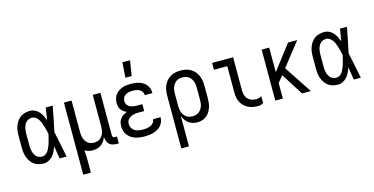

<svg xmlns="http://www.w3.org/2000/svg" viewBox="-90 -1215 3681 1891"><g transform="rotate(-15 1750.0 -269.5)"><path d="M220 8Q195 8 169.5 2Q144 -4 123 -18.5Q102 -33 87 -54.5Q72 -76 63 -100Q54 -124 51 -149Q48 -174 48 -200V-320Q48 -346 51 -371Q54 -396 63 -420Q72 -444 87 -465.5Q102 -487 123 -501.5Q144 -516 169.5 -522Q195 -528 220 -528Q246 -528 269.5 -516.5Q293 -505 310 -485.5Q327 -466 338.5 -443Q350 -420 359 -396Q364 -427 369 -458Q374 -489 379 -520H450Q437 -456 424.5 -391.5Q412 -327 398 -263Q413 -198 425.5 -132Q438 -66 452 0H381Q376 -32 370.5 -64Q365 -96 360 -128V-129Q351 -104 339.5 -80.5Q328 -57 311 -37Q294 -17 270 -4.5Q246 8 220 8ZM220 -62Q236 -62 250 -69.5Q264 -77 274 -89Q284 -101 291 -115Q298 -129 304 -143.5Q310 -158 314.5 -173Q319 -188 323 -203Q327 -218 330.5 -233Q334 -248 337 -264Q333 -283 328 -303Q323 -323 317 -342.5Q311 -362 304 -380.5Q297 -399 286 -416Q275 -433 257.5 -445.5Q240 -458 220 -458Q205 -458 189.5 -452.5Q174 -447 163 -436.5Q152 -426 144.5 -411.5Q137 -397 133 -382Q129 -367 127.5 -351.5Q126 -336 126 -320V-200Q126 -184 127.5 -168.5Q129 -153 133 -138Q137 -123 144.5 -108.5Q152 -94 163 -83.5Q174 -73 189.5 -67.5Q205 -62 220 -62Z M564 215V-520H642V-200Q642 -183 644 -166.5Q646 -150 651 -134.5Q656 -119 665.5 -105Q675 -91 688 -81Q701 -71 717 -66.5Q733 -62 750 -62Q767 -62 783 -66.5Q799 -71 812 -81Q825 -91 834.5 -105Q844 -119 849 -134.5Q854 -150 856 -166.5Q858 -183 858 -200V-520H936V-87Q936 -82 937.5 -77Q939 -72 942.5 -68.5Q946 -65 951 -63.5Q956 -62 961 -62H982V8H961Q941 8 921.5 3Q902 -2 887 -15.5Q872 -29 865 -48Q858 -67 858 -87V-95Q850 -73 837.5 -53Q825 -33 806.5 -19Q788 -5 765 1.5Q742 8 719 8Q698 8 677 3Q656 -2 638 -14Q640 16 641 46.5Q642 77 642 107V215Z M1247 8Q1223 8 1199.5 5Q1176 2 1153 -5.5Q1130 -13 1110 -26.5Q1090 -40 1075.5 -59.5Q1061 -79 1054.5 -102Q1048 -125 1048 -149Q1048 -170 1053.5 -190Q1059 -210 1072 -226Q1085 -242 1102.5 -253Q1120 -264 1139 -271Q1123 -278 1108 -288.5Q1093 -299 1082.5 -313.5Q1072 -328 1068 -345.5Q1064 -363 1064 -381Q1064 -403 1070 -425Q1076 -447 1089 -464.5Q1102 -482 1120.5 -495Q1139 -508 1160 -515.5Q1181 -523 1203 -525.5Q1225 -528 1247 -528Q1268 -528 1289.5 -525.5Q1311 -523 1331.5 -516.5Q1352 -510 1370.5 -498.5Q1389 -487 1402.5 -470Q1416 -453 1423 -432.5Q1430 -412 1430 -390V-385H1352V-388Q1352 -405 1341.5 -420.5Q1331 -436 1315.5 -444Q1300 -452 1282.5 -455Q1265 -458 1247 -458Q1229 -458 1210.5 -454.5Q1192 -451 1176 -441.5Q1160 -432 1151 -415.5Q1142 -399 1142 -380Q1142 -368 1146 -356Q1150 -344 1158.5 -335Q1167 -326 1178 -320Q1189 -314 1201 -311Q1213 -308 1225.5 -306.5Q1238 -305 1250 -305H1306V-235H1250Q1236 -235 1222 -234Q1208 -233 1194 -229Q1180 -225 1167.5 -218.5Q1155 -212 1145 -202Q1135 -192 1130.5 -178.5Q1126 -165 1126 -150Q1126 -129 1136.5 -110Q1147 -91 1165.5 -80Q1184 -69 1205 -65.5Q1226 -62 1247 -62Q1260 -62 1273 -63Q1286 -64 1299 -67Q1312 -70 1324 -75Q1336 -80 1346 -88.5Q1356 -97 1362 -109Q1368 -121 1368 -134V-135H1446V-132Q1446 -109 1437.5 -87.5Q1429 -66 1414 -49Q1399 -32 1379 -21Q1359 -10 1337 -3.5Q1315 3 1292.5 5.5Q1270 8 1247 8ZM1212 -600 1223 -754H1301L1276 -600Z M1564 215V-320Q1564 -347 1568 -373.5Q1572 -400 1582.5 -424.5Q1593 -449 1610.5 -469.5Q1628 -490 1651 -503.5Q1674 -517 1700.5 -522.5Q1727 -528 1754 -528Q1781 -528 1807.5 -522.5Q1834 -517 1857 -503.5Q1880 -490 1897.5 -469.5Q1915 -449 1925.5 -424.5Q1936 -400 1940 -373.5Q1944 -347 1944 -320V-200Q1944 -175 1941.5 -150.5Q1939 -126 1931 -102.5Q1923 -79 1910 -58Q1897 -37 1877.5 -21.5Q1858 -6 1834 1Q1810 8 1785 8Q1761 8 1738 1.5Q1715 -5 1696 -19Q1677 -33 1663.5 -53Q1650 -73 1642 -96V215ZM1754 -62Q1771 -62 1787.5 -66Q1804 -70 1817.5 -80Q1831 -90 1841 -104Q1851 -118 1856.5 -134Q1862 -150 1864 -166.5Q1866 -183 1866 -200V-320Q1866 -337 1864 -353.5Q1862 -370 1856.5 -386Q1851 -402 1841 -416Q1831 -430 1817.5 -440Q1804 -450 1787.5 -454Q1771 -458 1754 -458Q1737 -458 1720.5 -454Q1704 -450 1690.5 -440Q1677 -430 1667 -416Q1657 -402 1651.5 -386Q1646 -370 1644 -353.5Q1642 -337 1642 -320V-200Q1642 -183 1644 -166.5Q1646 -150 1651.5 -134Q1657 -118 1667 -104Q1677 -90 1690.5 -80Q1704 -70 1720.5 -66Q1737 -62 1754 -62Z M2404 8Q2378 8 2353 4Q2328 0 2305 -11.5Q2282 -23 2263 -41Q2244 -59 2232 -81.5Q2220 -104 2215.5 -129Q2211 -154 2211 -180V-450H2075V-520H2289V-180Q2289 -157 2295.5 -134Q2302 -111 2318.5 -94Q2335 -77 2357.5 -69.5Q2380 -62 2404 -62Q2418 -62 2432 -66Q2446 -70 2458 -78V-8Q2446 0 2432 4Q2418 8 2404 8Z M2580 0V-520H2657V-269L2849 -520H2943L2756 -283L2943 0H2853L2710 -225L2657 -158V0Z M3220 8Q3195 8 3169.5 2Q3144 -4 3123 -18.5Q3102 -33 3087 -54.5Q3072 -76 3063 -100Q3054 -124 3051 -149Q3048 -174 3048 -200V-320Q3048 -346 3051 -371Q3054 -396 3063 -420Q3072 -444 3087 -465.5Q3102 -487 3123 -501.5Q3144 -516 3169.5 -522Q3195 -528 3220 -528Q3246 -528 3269.5 -516.5Q3293 -505 3310 -485.5Q3327 -466 3338.5 -443Q3350 -420 3359 -396Q3364 -427 3369 -458Q3374 -489 3379 -520H3450Q3437 -456 3424.5 -391.5Q3412 -327 3398 -263Q3413 -198 3425.5 -132Q3438 -66 3452 0H3381Q3376 -32 3370.5 -64Q3365 -96 3360 -128V-129Q3351 -104 3339.5 -80.5Q3328 -57 3311 -37Q3294 -17 3270 -4.5Q3246 8 3220 8ZM3220 -62Q3236 -62 3250 -69.5Q3264 -77 3274 -89Q3284 -101 3291 -115Q3298 -129 3304 -143.5Q3310 -158 3314.5 -173Q3319 -188 3323 -203Q3327 -218 3330.5 -233Q3334 -248 3337 -264Q3333 -283 3328 -303Q3323 -323 3317 -342.5Q3311 -362 3304 -380.5Q3297 -399 3286 -416Q3275 -433 3257.5 -445.5Q3240 -458 3220 -458Q3205 -458 3189.5 -452.5Q3174 -447 3163 -436.5Q3152 -426 3144.5 -411.5Q3137 -397 3133 -382Q3129 -367 3127.5 -351.5Q3126 -336 3126 -320V-200Q3126 -184 3127.5 -168.5Q3129 -153 3133 -138Q3137 -123 3144.5 -108.5Q3152 -94 3163 -83.5Q3174 -73 3189.5 -67.5Q3205 -62 3220 -62Z"/></g></svg>

Font: Iosevka Fixed
Style: Regular
Weight: 400
Monospace: yes
Designer: Belleve Invis
Foundry: Belleve Invis
Version: Version 33.2.4